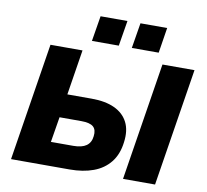

<svg xmlns="http://www.w3.org/2000/svg" viewBox="-95 -1028 1221 1133"><g transform="rotate(10 515.0 -461.0)"><path d="M43 0 155 -705H347L304 -434H450Q532 -434 587 -408.5Q642 -383 667 -334Q692 -285 682 -213Q673 -140 635 -92.5Q597 -45 535.5 -22.5Q474 0 394 0ZM257 -141H391Q442 -141 469 -160Q496 -179 500 -218Q505 -257 484.5 -275Q464 -293 412 -293H282ZM714 0 826 -705H1018L906 0ZM631 -770 656 -922H816L792 -770ZM392 -770 417 -922H578L553 -770Z"/></g></svg>

Font: Nunito Sans 7pt Black
Style: Italic
Weight: 900
Italic angle: -9°
Version: Version 3.101;gftools[0.9.27]